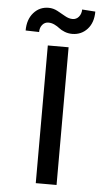

<svg xmlns="http://www.w3.org/2000/svg" viewBox="-61 -970 568 1010"><g transform="rotate(5 222.5 -465.5)"><path d="M115.7 -793.5 44.4 -795.4Q44.4 -853.5 75.7 -889.2Q106.9 -924.8 154.8 -924.8Q179.2 -924.8 201.7 -912.8Q224.1 -900.9 244.6 -888.9Q265.1 -877 284.7 -877Q304.7 -877 317.6 -892.3Q330.6 -907.7 331.1 -931.2L400.9 -926.3Q400.9 -868.2 369.6 -833.7Q338.4 -799.3 290.5 -798.8Q268.1 -798.8 249.3 -806.4Q230.5 -814 219.5 -823Q208.5 -832 192.9 -839.6Q177.2 -847.2 160.6 -847.2Q141.1 -847.2 128.4 -832Q115.7 -816.9 115.7 -793.5ZM277.3 -727.1V0H167.5V-727.1Z"/></g></svg>

Font: Interop Med
Style: Regular
Weight: 500
Designer: Rasmus Andersson, Google, Jang Haemin
Foundry: jhaemin
Version: Version 1.007